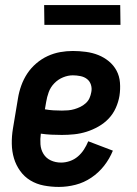

<svg xmlns="http://www.w3.org/2000/svg" viewBox="-20 -729 540 757"><path d="M212 8Q182 8 153 2.5Q124 -3 100 -17.5Q76 -32 59.5 -55Q43 -78 35 -105Q27 -132 26.5 -162Q26 -192 31 -222L51 -342Q55 -367 64 -392Q73 -417 87.5 -439Q102 -461 123 -479Q144 -497 168 -508Q192 -519 217 -523.5Q242 -528 267 -528Q293 -528 319 -524.5Q345 -521 367.5 -512Q390 -503 409 -487.5Q428 -472 439.5 -450.5Q451 -429 453 -403Q455 -377 451 -351Q447 -327 436.5 -303.5Q426 -280 408.5 -261.5Q391 -243 368 -230Q345 -217 321 -209.5Q297 -202 272.5 -199.5Q248 -197 224 -197Q203 -197 182.5 -198Q162 -199 141 -202Q138 -181 139.5 -160Q141 -139 151.5 -122Q162 -105 180.5 -96.5Q199 -88 221 -88Q238 -88 255.5 -94Q273 -100 287 -112Q301 -124 311 -139.5Q321 -155 328 -172L425 -135Q412 -103 390.5 -75.5Q369 -48 340 -28.5Q311 -9 278 -0.5Q245 8 212 8ZM224 -293Q236 -293 248.5 -294Q261 -295 273 -298.5Q285 -302 296.5 -307.5Q308 -313 318 -322Q328 -331 333 -342.5Q338 -354 340 -366Q343 -381 338.5 -395Q334 -409 323 -417.5Q312 -426 297 -429Q282 -432 267 -432Q248 -432 228.5 -424Q209 -416 194 -400.5Q179 -385 172 -365.5Q165 -346 162 -327L157 -298Q174 -295 190.5 -294Q207 -293 224 -293ZM455 -631H155L154 -709H454Z"/></svg>

Font: Iosevka Term Curly
Style: Bold Italic
Weight: 700
Italic angle: -9°
Designer: Belleve Invis
Foundry: Belleve Invis
Version: Version 32.3.0